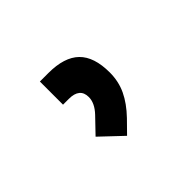

<svg xmlns="http://www.w3.org/2000/svg" viewBox="-80 -872 745 745"><g transform="rotate(-45 293.0 -499.0)"><path d="M269 -305.2 180.2 -389.2 238.8 -450.2Q270.5 -483.4 270.5 -516.6Q270.5 -566.4 210.4 -566.4H178.7V-693.4H225.1Q312.5 -693.4 354 -652.8Q395.5 -612.3 395.5 -526.4Q395.5 -477.5 376 -436.3Q356.4 -395 317.4 -354.5Z"/></g></svg>

Font: CaskaydiaMono NF
Style: Bold
Weight: 700
Designer: Aaron Bell
Foundry: Saja Typeworks
Version: Version 2111.001; ttfautohint (v1.8.4);Nerd Fonts 3.1.1